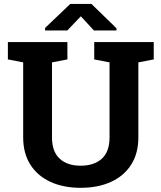

<svg xmlns="http://www.w3.org/2000/svg" viewBox="-20 -919 799 950"><path d="M378.9 10.3Q293.9 10.3 230 -19Q166 -48.3 130.4 -104Q94.7 -159.7 94.7 -239.3V-610.4L19 -625V-710.9H313.5V-625L237.3 -610.4V-239.3Q237.3 -168.9 275.1 -134Q313 -99.1 378.9 -99.1Q445.8 -99.1 483.9 -133.8Q522 -168.5 522 -239.3V-610.4L446.3 -625V-710.9H740.7V-625L664.6 -610.4V-239.3Q664.6 -159.7 628.7 -103.8Q592.8 -47.9 528.6 -18.8Q464.4 10.3 378.9 10.3ZM203.1 -768.1V-780.8L327.6 -899.4H432.6L556.2 -779.3V-768.1H444.8L379.9 -838.4L313 -768.1Z"/></svg>

Font: Roboto Slab
Style: Bold
Weight: 700
Designer: Google
Version: Version 2.000; ttfautohint (v1.8.1.43-b0c9)